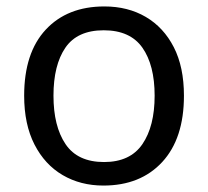

<svg xmlns="http://www.w3.org/2000/svg" viewBox="-20 -566 645 596"><path d="M551 -269Q551 -136 483.5 -63Q416 10 301 10Q230 10 174.5 -22.5Q119 -55 87 -117.5Q55 -180 55 -269Q55 -402 122 -474Q189 -546 304 -546Q377 -546 432.5 -513.5Q488 -481 519.5 -419.5Q551 -358 551 -269ZM146 -269Q146 -174 183.5 -118.5Q221 -63 303 -63Q384 -63 422 -118.5Q460 -174 460 -269Q460 -364 422 -418Q384 -472 302 -472Q220 -472 183 -418Q146 -364 146 -269Z"/></svg>

Font: Noto Sans Glagolitic
Style: Regular
Weight: 400
Designer: Monotype Design Team
Foundry: Monotype Imaging Inc.
Version: Version 2.004; ttfautohint (v1.8.4.7-5d5b)